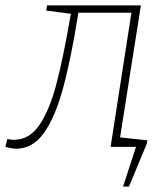

<svg xmlns="http://www.w3.org/2000/svg" viewBox="-60 -543 618 710"><path d="M384 -35 485 -24 483 -12 417 147H395L443 0H349L426 -496H230Q202 -322 172.5 -214.5Q143 -107 101.5 -50Q60 7 0 7Q-15 7 -40 0L-33 -29Q-21 -26 -8 -26Q48 -26 85.5 -80.5Q123 -135 148.5 -232Q174 -329 202 -492L111 -504L114 -523H461Z"/></svg>

Font: Bitter Pro ExtraLight
Style: Italic
Weight: 275
Italic angle: -9°
Designer: Sol Matas, and Bitter project Authors
Foundry: Sol Matas
Version: Version 1.010